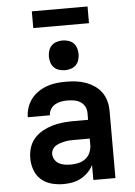

<svg xmlns="http://www.w3.org/2000/svg" viewBox="-61 -976 723 1030"><g transform="rotate(-5 300.0 -461.0)"><path d="M239 8Q206 8 174.5 -0.5Q143 -9 119 -30Q95 -51 84 -82Q73 -113 73 -145Q73 -174 81.5 -202Q90 -230 109.5 -252Q129 -274 154.5 -288Q180 -302 207.5 -310Q235 -318 264 -321Q293 -324 322 -324H400V-362Q400 -380 391.5 -396Q383 -412 367.5 -421.5Q352 -431 334 -434Q316 -437 298 -437Q281 -437 264 -434Q247 -431 232 -422.5Q217 -414 207.5 -398.5Q198 -383 198 -366H79Q79 -366 79 -366Q79 -366 79 -366Q79 -392 87.5 -417.5Q96 -443 111.5 -463.5Q127 -484 149 -499Q171 -514 195.5 -523Q220 -532 246 -535Q272 -538 298 -538Q325 -538 351.5 -535Q378 -532 403.5 -523Q429 -514 451.5 -499Q474 -484 489.5 -462.5Q505 -441 512 -415Q519 -389 519 -362V0H400V-81Q389 -59 371.5 -41.5Q354 -24 332.5 -12.5Q311 -1 287 3.5Q263 8 239 8ZM286 -93Q307 -93 328 -97.5Q349 -102 366 -115Q383 -128 391.5 -148Q400 -168 400 -189V-223H322Q308 -223 294.5 -222.5Q281 -222 268 -219.5Q255 -217 242 -213Q229 -209 217.5 -202Q206 -195 199 -183Q192 -171 192 -158Q192 -142 201 -127.5Q210 -113 224 -105.5Q238 -98 254 -95.5Q270 -93 286 -93ZM300 -600Q284 -600 268 -605Q252 -610 241 -621Q230 -632 225 -648Q220 -664 220 -680Q220 -696 225 -712Q230 -728 241 -739Q252 -750 268 -755Q284 -760 300 -760Q316 -760 332 -755Q348 -750 359 -739Q370 -728 375 -712Q380 -696 380 -680Q380 -664 375 -648Q370 -632 359 -621Q348 -610 332 -605Q316 -600 300 -600ZM450 -840H150V-930H450Z"/></g></svg>

Font: Iosevka Curly Extended
Style: Bold
Weight: 700
Width: 7
Monospace: yes
Designer: Belleve Invis
Foundry: Belleve Invis
Version: Version 11.1.0; ttfautohint (v1.8.3)